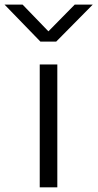

<svg xmlns="http://www.w3.org/2000/svg" viewBox="-84 -801 417 821"><path d="M85.9 0V-525.4H161.1V0ZM-64.5 -781.2H12.7L123 -667L235.4 -781.2H312.5L156.2 -623H88.9Z"/></svg>

Font: Gothic A1
Style: Regular
Weight: 400
Designer: HanYang I&C Co.,Ltd.
Foundry: HanYang I&C Co.,Ltd.
Version: Version 2.50